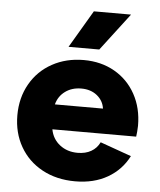

<svg xmlns="http://www.w3.org/2000/svg" viewBox="-53 -779 697 839"><g transform="rotate(5 295.5 -359.5)"><path d="M31.2 -252Q31.2 -329.1 65.7 -389.6Q100.1 -450.2 161.4 -483.9Q222.7 -517.6 299.8 -517.6Q376 -517.6 435.1 -483.9Q494.1 -450.2 527.3 -389.9Q560.5 -329.6 560.5 -252Q559.6 -223.6 556.6 -204.1H189Q196.8 -162.1 229.2 -136.7Q261.7 -111.3 307.6 -111.3Q342.3 -111.3 366.9 -125.5Q391.6 -139.6 404.3 -166L541 -117.2Q509.8 -55.7 449.7 -21Q389.6 13.7 307.6 13.7Q225.6 13.7 162.8 -20.5Q100.1 -54.7 65.7 -115Q31.2 -175.3 31.2 -252ZM401.4 -313.5Q396.5 -348.1 368.9 -370.4Q341.3 -392.6 299.8 -392.6Q258.8 -392.6 229.5 -371.3Q200.2 -350.1 190.4 -313.5ZM228 -569.3 324.7 -733.4H487.8L362.8 -569.3Z"/></g></svg>

Font: Wanted Sans ExtraBold
Style: Regular
Weight: 800
Designer: Original Design by Kil Hyung-jin and Kang Hanbin, Wanted Lab, Inc; Hangeul from Source Han Sans by Jang Soo-young and Ka
Foundry: Wanted Lab, Inc.
Version: Version 1.003